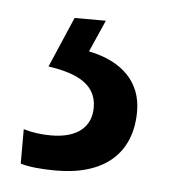

<svg xmlns="http://www.w3.org/2000/svg" viewBox="-32 -30 265 300"><g transform="rotate(5 101.0 120.0)"><path d="M184 137C184 92 155 61 101 50L123 0H74L40 79C88 86 116 102 116 137C116 166 96 186 53 186C38 186 23 184 10 180V234C23 238 42 240 66 240C140 240 184 204 184 137Z"/></g></svg>

Font: Noto Sans Arabic ExtCond
Style: Regular
Weight: 400
Width: 2
Designer: Monotype Design Team, Nadine Chahine, Nizar Qandah and Khaled Hosny
Foundry: Monotype Imaging Inc.
Version: Version 2.012